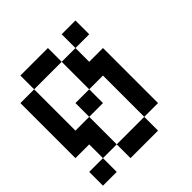

<svg xmlns="http://www.w3.org/2000/svg" viewBox="-161 -787 822 822"><g transform="rotate(-45 250.0 -375.5)"><path d="M0 -83.3V-166.7H83.3V-83.3ZM0 -250V-583.3H83.3V-333.3H166.7V-166.7H83.3V-250ZM166.7 -166.7H333.3V-83.3H166.7ZM166.7 -333.3V-416.7H250V-333.3ZM333.3 -166.7V-416.7H250V-583.3H333.3V-500H416.7V-166.7ZM333.3 -583.3V-666.7H416.7V-583.3ZM83.3 -583.3V-666.7H250V-583.3Z"/></g></svg>

Font: GalmuriMono11 Regular
Style: Regular
Weight: 400
Designer: Lee Minseo (quiple)
Version: Version 2.399;hotconv 1.1.1;makeotfexe 2.6.0 DEVELOPMENT